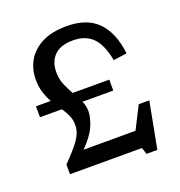

<svg xmlns="http://www.w3.org/2000/svg" viewBox="-135 -831 920 981"><g transform="rotate(-20 325.0 -340.5)"><path d="M446 -385.5V-326H279Q284.5 -313 287.8 -299.5Q291 -286 291 -271.5Q291 -235 270.8 -189.5Q250.5 -144 200 -94H482.5L544.5 -216H602L554 36H495L483.5 0H92V-53Q148.5 -109.5 176 -148.5Q203.5 -187.5 203.5 -228Q203.5 -257 192.8 -280.2Q182 -303.5 167 -326H47.5V-385.5H128Q113 -411.5 102.8 -443.8Q92.5 -476 93 -519Q94 -572.5 120.2 -617.5Q146.5 -662.5 199.8 -689.8Q253 -717 334.5 -717Q443.5 -717 502.2 -657.5Q561 -598 575 -481.5L501.5 -471Q486 -557 447.2 -597.2Q408.5 -637.5 339 -637.5Q271.5 -637.5 238 -603.8Q204.5 -570 204.5 -514Q204.5 -475.5 217.8 -444.5Q231 -413.5 247 -385.5Z"/></g></svg>

Font: Newsreader Caption
Style: Regular
Weight: 400
Designer: Hugues Gentile
Foundry: Production Type
Version: Version 1.001